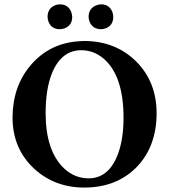

<svg xmlns="http://www.w3.org/2000/svg" viewBox="-20 -845 770 875"><path d="M351.1 -616.2Q257.8 -616.2 215.3 -507.3Q188 -436.5 188 -329.1Q188 -156.7 272.9 -76.7Q321.3 -32.2 383.8 -32.2Q476.6 -32.2 518.1 -144.5Q543 -212.9 543 -308.1Q543 -499.5 452.6 -577.6Q407.7 -615.7 351.1 -616.2ZM693.8 -329.1Q693.4 -181.6 607.9 -88.9Q515.1 9.8 363.8 9.8Q230 9.8 136.2 -75.7Q37.6 -167 37.1 -309.1Q37.6 -449.7 118.2 -545.9Q205.1 -649.4 343.3 -657.2Q353 -657.7 362.8 -658.2Q507.3 -658.2 602.1 -563.5Q693.4 -470.7 693.8 -329.1ZM196.8 -768.1Q196.8 -805.7 229.5 -820.3Q241.2 -825.2 252.9 -825.2Q290 -825.2 304.2 -791.5Q308.6 -779.8 309.1 -768.1Q309.1 -730 275.4 -716.3Q264.2 -712.4 252.9 -711.9Q214.8 -711.9 201.2 -745.6Q196.8 -756.8 196.8 -768.1ZM383.8 -768.1Q383.8 -805.7 417.5 -820.3Q429.2 -825.2 440.9 -825.2Q477.5 -825.2 491.7 -791.5Q496.1 -779.8 496.1 -768.1Q496.1 -730 462.9 -716.3Q452.1 -712.4 440.9 -711.9Q403.3 -711.9 388.7 -744.6Q383.8 -756.3 383.8 -768.1Z"/></svg>

Font: Linux Libertine O
Style: Bold
Weight: 700
Designer: Philipp H. Poll
Foundry: Philipp H. Poll
Version: Version 5.0.0